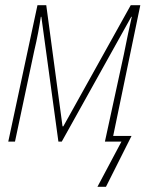

<svg xmlns="http://www.w3.org/2000/svg" viewBox="-20 -548 599 743"><path d="M357 175 450 0H386L459 -336Q469 -387 476 -419.5Q483 -452 490 -483H488L219 0H206L140 -483H138Q134 -456 127.5 -421.5Q121 -387 112 -349L38 0H12L125 -528H159L222 -59H225L486 -528H523L418 -22H489L390 175Z"/></svg>

Font: Noto Sans SemiCondensed Thin
Style: Italic
Weight: 100
Width: 4
Italic angle: -12°
Designer: Monotype Design Team
Foundry: Monotype Imaging Inc.
Version: Version 2.013; ttfautohint (v1.8.4.7-5d5b)